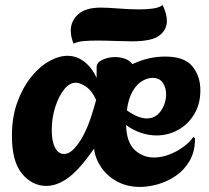

<svg xmlns="http://www.w3.org/2000/svg" viewBox="-20 -730 825 757"><path d="M532 7Q481 7 441.5 -14.5Q402 -36 378.5 -71Q355 -106 351 -144Q293 -61 249 -29Q205 3 163 3Q107 3 67 -45Q27 -93 27 -194Q27 -268 48 -326Q69 -384 102 -425.5Q135 -467 173.5 -488.5Q212 -510 246 -510Q282 -510 312 -487Q342 -464 361 -423V-466Q361 -483 383.5 -494Q406 -505 434 -505Q454 -505 472.5 -498.5Q491 -492 502 -477Q565 -507 631 -507Q707 -507 738.5 -468.5Q770 -430 770 -374Q770 -320 746 -280Q722 -240 682.5 -218Q643 -196 597 -196Q567 -196 536.5 -206Q506 -216 477 -237Q479 -169 511 -139Q543 -109 587 -109Q617 -109 647 -120.5Q677 -132 702.5 -150.5Q728 -169 742 -190L749 -185Q749 -133 728 -96.5Q707 -60 673.5 -37Q640 -14 602.5 -3.5Q565 7 532 7ZM559 -263Q584 -263 600.5 -277.5Q617 -292 626 -314Q635 -336 635 -358Q635 -384 622 -403.5Q609 -423 581 -423Q563 -423 542 -411.5Q521 -400 504 -372Q487 -344 480 -295Q504 -278 523.5 -270.5Q543 -263 559 -263ZM232 -123Q253 -123 272 -143.5Q291 -164 307 -193Q326 -229 339 -269Q352 -309 359 -336Q343 -372 319.5 -388Q296 -404 279 -404Q254 -404 232.5 -377Q211 -350 197.5 -307Q184 -264 184 -217Q184 -173 197 -148Q210 -123 232 -123ZM270 -558Q259 -585 259 -609Q259 -647 288 -673.5Q317 -700 378 -700Q404 -700 447 -696.5Q490 -693 530 -693Q560 -693 584 -696.5Q608 -700 621 -710Q638 -676 638 -647Q638 -613 608.5 -590Q579 -567 499 -567Q476 -567 437 -568.5Q398 -570 362 -570Q333 -570 310 -568Q287 -566 270 -558Z"/></svg>

Font: Agbalumo
Style: Regular
Weight: 400
Designer: Raphael Alegbeleye
Foundry: Sorkin Type Co.
Version: Version 1.000; ttfautohint (v1.8.4)